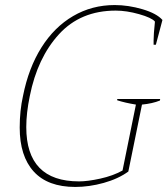

<svg xmlns="http://www.w3.org/2000/svg" viewBox="-20 -730 663 760"><path d="M58 -225Q58 -292 71 -350Q93 -461 144 -542Q195 -623 269.5 -666.5Q344 -710 434 -710Q488 -710 544 -693.5Q600 -677 623 -651L597 -553H588V-570Q588 -594 593 -641V-645Q580 -660 530.5 -674Q481 -688 438 -688Q299 -688 213.5 -594.5Q128 -501 98 -350Q84 -283 84 -227Q84 -12 293 -12Q327 -12 377 -23Q427 -34 465 -55L518 -316Q475 -323 444 -333V-338H614L613 -332Q583 -320 542 -316L488 -51Q448 -22 390.5 -6Q333 10 278 10Q169 10 113.5 -51Q58 -112 58 -225Z"/></svg>

Font: Trirong Thin
Style: Italic
Weight: 250
Italic angle: -12°
Designer: Katatrad Team
Foundry: CadsonDemak
Version: Version 1.001